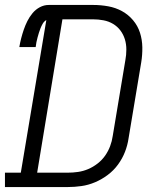

<svg xmlns="http://www.w3.org/2000/svg" viewBox="-33 -755 653 775"><path d="M-13 0V-58H51L154 -674Q145 -669 139.5 -659.5Q134 -650 130.5 -641Q127 -632 124 -622.5Q121 -613 118.5 -603.5Q116 -594 114 -584.5Q112 -575 111 -565H45Q48 -583 52.5 -600.5Q57 -618 63 -635.5Q69 -653 77.5 -670Q86 -687 98.5 -702Q111 -717 128 -726Q145 -735 164 -735H343Q374 -735 404 -729.5Q434 -724 459.5 -710Q485 -696 504 -673.5Q523 -651 532 -623Q541 -595 541.5 -564Q542 -533 537 -503L486 -197Q482 -169 471.5 -142Q461 -115 443.5 -91Q426 -67 402 -49Q378 -31 351 -19.5Q324 -8 296 -4Q268 0 241 0ZM241 -58Q261 -58 282 -61Q303 -64 323 -72.5Q343 -81 361 -95Q379 -109 391.5 -127Q404 -145 411.5 -165Q419 -185 422 -206L473 -512Q477 -533 477 -555Q477 -577 471 -596.5Q465 -616 453 -632Q441 -648 423.5 -658.5Q406 -669 385 -673Q364 -677 343 -677H219L117 -58Z"/></svg>

Font: Iosevka Curly Slab LtEx
Style: Italic
Weight: 300
Width: 7
Italic angle: -9°
Monospace: yes
Designer: Belleve Invis
Foundry: Belleve Invis
Version: Version 11.1.0; ttfautohint (v1.8.3)